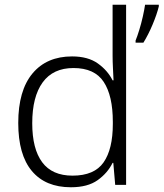

<svg xmlns="http://www.w3.org/2000/svg" viewBox="-20 -873 690 810"><path d="M279 -83Q172 -83 114.5 -151.5Q57 -220 57 -354Q57 -491 117 -563Q177 -635 284 -635Q351 -635 392.5 -605.5Q434 -576 455 -534H459Q458 -557 456.5 -585.5Q455 -614 455 -638V-853H512V-93H466L458 -186H455Q434 -143 392 -113Q350 -83 279 -83ZM286 -132Q378 -132 417 -188Q456 -244 456 -350V-359Q456 -469 417.5 -527.5Q379 -586 290 -586Q204 -586 160 -525.5Q116 -465 116 -353Q116 -245 158 -188.5Q200 -132 286 -132ZM650 -846Q642 -813 624 -770Q606 -727 585 -693H552V-702Q559 -719 567.5 -746.5Q576 -774 582.5 -803Q589 -832 592 -853H650Z"/></svg>

Font: Noto Sans Kannada UI Light
Style: Regular
Weight: 300
Designer: Jelle Bosma - Monotype Design Team
Foundry: Monotype Imaging Inc.
Version: Version 2.005; ttfautohint (v1.8.4.7-5d5b)